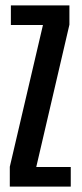

<svg xmlns="http://www.w3.org/2000/svg" viewBox="-20 -695 306 715"><path d="M16.5 0H243.5V-73H115L238.5 -603V-675H20.5V-602H140L16.5 -74Z"/></svg>

Font: Anybody ExtraCondensed Medium
Style: Regular
Weight: 500
Width: 2
Version: Version 1.113;gftools[0.9.25]